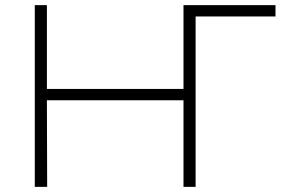

<svg xmlns="http://www.w3.org/2000/svg" viewBox="-20 -725 1099 745"><path d="M115 0V-705H162V-380H692V-705H1049V-661H739V0H692V-336H162L163 0Z"/></svg>

Font: Nunito Sans 10pt SemiExpanded ExtraLight
Style: Regular
Weight: 250
Width: 6
Designer: Vernon Adams
Foundry: Vernon Adams
Version: Version 3.101;gftools[0.9.27]